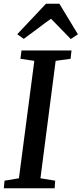

<svg xmlns="http://www.w3.org/2000/svg" viewBox="-20 -1015 440 1035"><path d="M0.5 0 4.5 -41 82 -54 165 -687 90 -698 96 -743H365.5L360.5 -698L280 -687L198 -54L277.5 -41L274.5 0ZM73 -830.5 228 -995H300L400 -830L361.5 -804.5Q334.5 -832 308.2 -859.5Q282 -887 255 -914Q217 -887 181.8 -860Q146.5 -833 108 -805.5Z"/></svg>

Font: Merriweather 20pt Medium
Style: Italic
Weight: 500
Italic angle: -7.8°
Version: Version 2.101